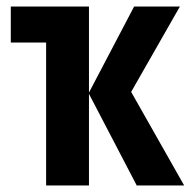

<svg xmlns="http://www.w3.org/2000/svg" viewBox="-20 -567 584 587"><path d="M530 -547 381 -286 543 0H398L252 -280V0H121V-437H13V-547H252V-284L390 -547Z"/></svg>

Font: Noto Sans ExtraCondensed
Style: Bold
Weight: 700
Width: 2
Designer: Monotype Design Team
Foundry: Monotype Imaging Inc.
Version: Version 2.013; ttfautohint (v1.8.4.7-5d5b)